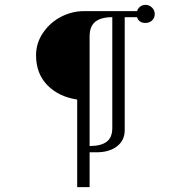

<svg xmlns="http://www.w3.org/2000/svg" viewBox="-20 -629 718 793"><path d="M128.9 -400.9Q128.9 -452.1 158.7 -494.9Q188.5 -537.6 233.4 -560.3Q278.3 -583 326.2 -583H545.9Q549.8 -594.7 559.1 -601.8Q568.4 -608.9 581.1 -608.9Q596.2 -608.9 607.7 -597.9Q619.1 -586.9 619.1 -570.8Q619.1 -554.7 607.9 -544.4Q596.7 -534.2 581.1 -534.2Q553.7 -534.2 545.9 -558.1H495.1V-91.8Q495.1 -48.8 462.9 -24.4Q430.7 0 378.9 0H350.1V144H298.8V-217.8Q222.2 -229.5 175.5 -277.3Q128.9 -325.2 128.9 -400.9ZM350.1 -25.9Q397 -25.9 420.4 -43.5Q443.8 -61 443.8 -100.1V-558.1Q397 -558.1 373.5 -539.1Q350.1 -520 350.1 -479Z"/></svg>

Font: Dehuti
Style: Italic
Weight: 400
Version: Version 1.2